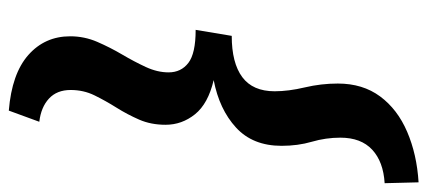

<svg xmlns="http://www.w3.org/2000/svg" viewBox="-308 -494 994 447"><g transform="rotate(-90 189.5 -271.0)"><path d="M-12 206 -14 127Q36 124 64 98Q92 72 92 24Q92 -10 82.5 -42.5Q73 -75 73 -113Q73 -180 115.5 -219Q158 -258 226 -271Q171 -284 146.5 -314.5Q122 -345 122 -383Q122 -417 134 -444.5Q146 -472 162 -497.5Q178 -523 190.5 -548.5Q203 -574 203 -604Q203 -636 183 -654.5Q163 -673 129 -677L155 -748Q241 -741 284.5 -702.5Q328 -664 328 -605Q328 -572 315 -542Q302 -512 285.5 -484Q269 -456 256.5 -429Q244 -402 244 -376Q244 -347 266 -330Q288 -313 343 -313L329 -229Q266 -229 233 -204.5Q200 -180 200 -129Q200 -97 209 -59Q218 -21 218 18Q218 76 188 116.5Q158 157 105.5 179.5Q53 202 -12 206Z"/></g></svg>

Font: Livvic SemiBold
Style: Italic
Weight: 600
Italic angle: -10°
Designer: Jacques Le Bailly, Baron von Fonthausen
Version: Version 1.001; ttfautohint (v1.8.2)